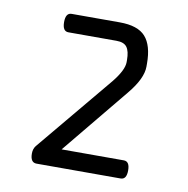

<svg xmlns="http://www.w3.org/2000/svg" viewBox="-62 -824 593 605"><g transform="rotate(10 235.0 -522.0)"><path d="M381 -651V-641Q381 -603 338 -551L163 -338H362Q381 -338 381 -309Q381 -280 362 -280H93Q73 -280 73 -309Q73 -324 81 -334L284 -578Q317 -619 317 -644V-651Q317 -679 307.5 -692Q298 -705 274 -705H120Q101 -705 101 -734.5Q101 -764 120 -764H274Q332 -764 356.5 -736.5Q381 -709 381 -651Z"/></g></svg>

Font: Offside
Style: Regular
Weight: 400
Designer: Eduardo Rodriguez Tunni
Foundry: Eduardo Rodriguez Tunni
Version: Version 1.001